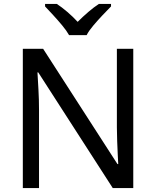

<svg xmlns="http://www.w3.org/2000/svg" viewBox="-20 -964 800 984"><path d="M663 0H558L176 -593H172Q174 -558 177 -506Q180 -454 180 -399V0H97V-714H201L582 -123H586Q585 -139 583.5 -171Q582 -203 580.5 -241Q579 -279 579 -311V-714H663ZM334 -784Q321 -807 299 -833.5Q277 -860 253 -886Q229 -912 211 -931V-944H271Q297 -927 325 -903Q353 -879 378 -852Q405 -879 433 -903Q461 -927 487 -944H549V-931Q530 -912 505.5 -886Q481 -860 458.5 -833.5Q436 -807 424 -784Z"/></svg>

Font: Noto Sans
Style: Regular
Weight: 400
Designer: Monotype Design Team
Foundry: Monotype Imaging Inc.
Version: Version 2.007